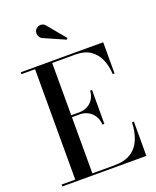

<svg xmlns="http://www.w3.org/2000/svg" viewBox="-175 -1084 964 1185"><g transform="rotate(-20 306.5 -491.5)"><path d="M24.5 0V-12.5H114V-737.5H24.5V-750H566V-545H554Q552 -598.5 533 -642.2Q514 -686 476.5 -711.8Q439 -737.5 380.5 -737.5H226.5V-12.5H370Q438.5 -12.5 480.2 -39.2Q522 -66 542 -113.8Q562 -161.5 564 -225H576.5V0ZM388 -274Q386 -307.5 370.8 -331.5Q355.5 -355.5 331.2 -368.5Q307 -381.5 278.5 -381.5H195.5V-394H278.5Q307 -394 331 -405.8Q355 -417.5 370.5 -440.5Q386 -463.5 388 -497H400.5V-274ZM360 -842 225 -901.5Q212.5 -906 205.2 -916.8Q198 -927.5 197.5 -940.5Q197 -953.5 203 -963.5Q209.5 -973.5 221.5 -979Q233.5 -984.5 247.8 -982Q262 -979.5 272.5 -965L367.5 -850.5Z"/></g></svg>

Font: Bodoni Moda 18pt Medium
Style: Regular
Weight: 500
Designer: Owen Earl
Foundry: indestructible type
Version: Version 2.004